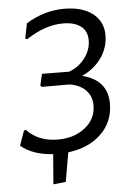

<svg xmlns="http://www.w3.org/2000/svg" viewBox="-55 -687 591 873"><g transform="rotate(-5 240.5 -250.5)"><path d="M153 145 164 8Q73 3 17 -43L41 -110L49 -113Q103 -56 192 -56Q266 -56 316 -95.5Q366 -135 366 -197Q366 -238 340 -265.5Q314 -293 266 -301H139L133 -308L145 -360L269 -359Q313 -375 341.5 -412.5Q370 -450 370 -494Q370 -536 341 -558Q312 -580 259 -580Q179 -580 92 -523L83 -526L97 -595Q180 -646 271 -646Q353 -646 400.5 -609.5Q448 -573 448 -510Q448 -454 415 -407Q382 -360 326 -335Q441 -306 441 -199Q441 -116 384.5 -61Q328 -6 233 6L210 139Z"/></g></svg>

Font: Alegreya Sans
Style: Italic
Weight: 400
Italic angle: -7°
Designer: Juan Pablo del Peral
Foundry: Huerta Tipografica
Version: Version 2.007